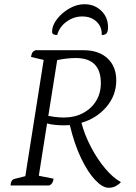

<svg xmlns="http://www.w3.org/2000/svg" viewBox="-20 -879 645 910"><path d="M495 11Q466 11 431 -26Q396 -63 364 -130Q332 -197 311 -286Q298 -285 283 -285Q264 -285 242 -287Q220 -289 203 -294L164 -46L234 -32Q231 -7 213 0H30Q31 -26 48 -31L100 -44L187 -595L127 -609Q129 -623 133.5 -630Q138 -637 148 -641H376Q448 -641 489.5 -602.5Q531 -564 531 -498Q531 -427 484.5 -372.5Q438 -318 366 -297Q381 -240 411 -182.5Q441 -125 478.5 -80.5Q516 -36 553 -16Q545 -6 529.5 2.5Q514 11 495 11ZM339 -604Q320 -604 296.5 -601.5Q273 -599 251 -594L209 -330Q223 -327 243 -324.5Q263 -322 283 -322Q334 -322 373.5 -343Q413 -364 435.5 -400.5Q458 -437 458 -485Q458 -604 339 -604ZM380 -859Q428 -859 460 -828Q492 -797 492 -750Q492 -730 485.5 -721.5Q479 -713 462 -713Q464 -751 438 -776Q412 -801 370 -801Q329 -801 295 -776Q261 -751 251 -713Q227 -713 227 -728Q227 -759 250.5 -789Q274 -819 309 -839Q344 -859 380 -859Z"/></svg>

Font: Petrona Light
Style: Italic
Weight: 300
Italic angle: -9°
Designer: Ringo R. Seeber
Foundry: Ringo R. Seeber
Version: Version 2.001; ttfautohint (v1.8.3)